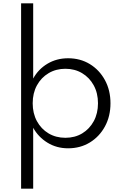

<svg xmlns="http://www.w3.org/2000/svg" viewBox="-20 -880 758 1160"><path d="M107.5 260H180.5V-108Q211.5 -52 266.8 -18Q322 16 391.5 16Q465 16 522.8 -19.2Q580.5 -54.5 614 -116Q647.5 -177.5 647.5 -256Q647.5 -334.5 614 -396Q580.5 -457.5 522.8 -492.8Q465 -528 391.5 -528Q322 -528 266.8 -495Q211.5 -462 180.5 -405.5V-860H107.5ZM375 -47.5Q318 -47.5 273.2 -74.2Q228.5 -101 203 -148Q177.5 -195 177.5 -256Q177.5 -317.5 203.2 -364.5Q229 -411.5 273.8 -438Q318.5 -464.5 375 -464.5Q431.5 -464.5 476 -438Q520.5 -411.5 546.2 -364.5Q572 -317.5 572 -256Q572 -195 546.5 -148Q521 -101 476.8 -74.2Q432.5 -47.5 375 -47.5Z"/></svg>

Font: Spartan
Style: Regular
Weight: 400
Designer: Matt Bailey, Mirko Velimirovic
Foundry: Matt Bailey
Version: Version 1.003; ttfautohint (v1.8.3)